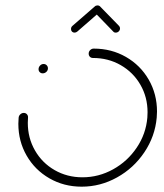

<svg xmlns="http://www.w3.org/2000/svg" viewBox="-20 -701 614 721"><path d="M124.8 -441.1Q124.8 -448.9 130.4 -454.8Q135.9 -460.7 143.7 -460.7Q150.7 -460.7 155.4 -455.9Q160 -451.1 160 -444.4Q160 -436.7 154.1 -431.1Q148.1 -425.6 140.4 -425.6Q133.7 -425.6 129.3 -430Q124.8 -434.4 124.8 -441.1ZM313 -499.6Q313 -507.4 318.7 -513Q324.4 -518.5 331.9 -518.5Q398.5 -518.5 453 -487.2Q507.4 -455.9 538.5 -401.9Q569.6 -347.8 569.6 -282.2Q569.6 -271.1 568.5 -259.3Q562.2 -188.9 522.2 -129.3Q482.2 -69.6 419.6 -34.8Q357 0 286.7 0Q220 0 165.6 -31.3Q111.1 -62.6 80 -116.7Q48.9 -170.7 48.9 -236.3Q48.9 -247.8 50 -259.3Q50.7 -266.7 56.5 -271.9Q62.2 -277 69.3 -277Q76.7 -277 81.3 -271.7Q85.9 -266.3 85.2 -259.3Q84.4 -252.6 84.4 -239.6Q84.4 -183 111.3 -136.1Q138.1 -89.3 185.2 -62.2Q232.2 -35.2 289.6 -35.2Q350.7 -35.2 404.8 -65.2Q458.9 -95.2 493.5 -146.7Q528.1 -198.1 533.3 -259.3Q534.1 -265.9 534.1 -279.6Q534.1 -336.3 507.2 -382.8Q480.4 -429.3 433.5 -456.3Q386.7 -483.3 328.9 -483.3Q321.9 -483.3 317.4 -488Q313 -492.6 313 -499.6ZM346.3 -680.7Q351.9 -680.7 355.6 -677.2Q359.3 -673.7 359.3 -668.1Q359.3 -664.8 358 -661.3Q356.7 -657.8 354.1 -655.6L270.4 -582.6Q265.6 -578.5 260 -578.5Q254.1 -578.5 250.4 -582.2Q246.7 -585.9 246.7 -591.9Q246.7 -599.3 251.9 -603.7L335.9 -676.7Q340 -680.7 346.3 -680.7ZM356.3 -676.3 427 -603.7Q430.7 -600 430.7 -594.4Q430.7 -587.8 425.9 -583.1Q421.1 -578.5 414.4 -578.5Q408.5 -578.5 405.2 -582.6L334.8 -655.2Z"/></svg>

Font: 26F Galaxy Sans Light
Style: Italic
Weight: 300
Italic angle: -5°
Designer: C₂₉H₂₅N₃O₅
Version: Version 1.200